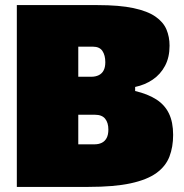

<svg xmlns="http://www.w3.org/2000/svg" viewBox="-20 -733 721 753"><path d="M327 0Q269 0 218.5 0Q168 0 125 0Q82 0 46 0Q46 -55.5 46 -108.2Q46 -161 46 -229V-474Q46 -545.5 46 -600.5Q46 -655.5 46 -713Q110.5 -713 195.2 -713Q280 -713 363 -713Q448.5 -713 503.5 -701.2Q558.5 -689.5 589.5 -668Q620.5 -646.5 632.8 -617.5Q645 -588.5 645 -554Q645 -508 627.2 -474.8Q609.5 -441.5 579 -420.8Q548.5 -400 510 -392V-376Q559.5 -364.5 592.8 -343.2Q626 -322 642.5 -288Q659 -254 659 -204Q659 -156.5 644.5 -118.8Q630 -81 593.5 -54.5Q557 -28 492.2 -14Q427.5 0 327 0ZM287 -167H351Q367 -167 379.2 -173Q391.5 -179 398.2 -191.8Q405 -204.5 405 -225Q405 -251.5 392.5 -267.2Q380 -283 352 -283H228V-432H338Q354.5 -432 367 -438Q379.5 -444 386.2 -456.5Q393 -469 393 -489Q393 -516 381.8 -533Q370.5 -550 344 -550H287Q287 -523 287 -493.2Q287 -463.5 287 -422V-282Q287 -244 287 -217.5Q287 -191 287 -167Z"/></svg>

Font: Commissioner Thin Black
Style: Regular
Weight: 900
Version: Version 1.000